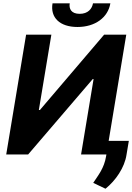

<svg xmlns="http://www.w3.org/2000/svg" viewBox="-20 -938 802 1166"><path d="M138.5 -727.3 17.8 0H150.9L543 -457.7H548.3L472.3 0H626.1L624.3 11C612.6 83.8 576 126.8 546.2 172.6L620.7 208.1C682.5 158.4 736.5 79.9 748.2 2.1L762.4 -82.7H639.9L746.8 -727.3H612.2L222.3 -269.9H215.9L291.9 -727.3ZM299 -917.6C284.4 -831.7 342.7 -774.1 450.6 -774.1C557.9 -774.1 635.7 -831.7 650.2 -917.6H544.7C538.7 -884.2 514.2 -854 463.8 -854C412.3 -854 398.1 -884.9 403.4 -917.6Z"/></svg>

Font: Magic Ui Pro
Style: Bold Italic
Weight: 700
Italic angle: -9.39999°
Designer: Stefan Endress, Andreas Faust
Version: Version 1.000;FEAKit 1.0